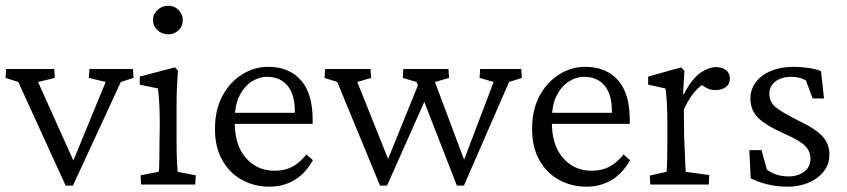

<svg xmlns="http://www.w3.org/2000/svg" viewBox="-23 -666 3058 693"><path d="M213.9 3.9 43 -370.1 -2.9 -384.8 -1 -417H172.9L174.8 -384.8L114.3 -370.1L254.9 -57.6L229.5 -56.6L358.4 -370.1L297.9 -384.8L299.8 -417H457L459 -384.8L413.1 -370.1L240.2 3.9Z M486.3 0 484.4 -33.2 549.8 -45.9Q550.8 -49.8 551.3 -58.6Q551.8 -67.4 552.2 -89.4Q552.7 -111.3 552.7 -152.3L553.7 -213.9Q553.7 -258.8 551.8 -294.9Q549.8 -331.1 546.9 -346.7L481.4 -360.4V-389.6L608.4 -422.9L619.1 -411.1Q617.2 -380.9 615.7 -352.1Q614.3 -323.2 614.3 -284.2V-161.1Q614.3 -113.3 615.7 -83.5Q617.2 -53.7 618.2 -45.9L683.6 -33.2L681.6 0ZM584 -542Q562.5 -542 545.9 -556.6Q529.3 -571.3 529.3 -593.8Q529.3 -615.2 545.9 -630.4Q562.5 -645.5 584 -645.5Q605.5 -645.5 621.1 -630.4Q636.7 -615.2 636.7 -593.8Q636.7 -571.3 621.1 -556.6Q605.5 -542 584 -542Z M949.2 7.8Q895.5 7.8 850.6 -16.6Q805.7 -41 779.3 -87.9Q752.9 -134.8 752.9 -200.2Q752.9 -270.5 780.3 -320.8Q807.6 -371.1 852.5 -398.4Q897.5 -425.8 948.2 -424.8Q1021.5 -423.8 1063.5 -376Q1105.5 -328.1 1105.5 -234.4V-218.8H801.8V-258.8H1050.8L1041 -249V-266.6Q1041 -325.2 1014.6 -356.9Q988.3 -388.7 940.4 -388.7Q912.1 -388.7 885.3 -371.6Q858.4 -354.5 841.3 -320.3Q824.2 -286.1 824.2 -234.4V-224.6Q824.2 -141.6 864.7 -95.7Q905.3 -49.8 967.8 -49.8Q1003.9 -49.8 1030.8 -63.5Q1057.6 -77.1 1083 -108.4L1106.4 -87.9Q1079.1 -39.1 1039.1 -15.6Q999 7.8 949.2 7.8Z M1626 3.9 1480.5 -370.1 1430.7 -384.8 1432.6 -417H1595.7L1597.7 -384.8L1546.9 -370.1L1664.1 -57.6L1639.6 -56.6L1758.8 -370.1L1708 -384.8L1710 -417H1858.4L1860.4 -384.8L1814.5 -370.1L1651.4 3.9ZM1348.6 3.9 1194.3 -370.1 1148.4 -384.8 1150.4 -417H1314.5L1316.4 -384.8L1266.6 -370.1L1391.6 -57.6L1363.3 -56.6L1495.1 -381.8L1519.5 -323.2L1374 3.9Z M2093.8 7.8Q2040 7.8 1995.1 -16.6Q1950.2 -41 1923.8 -87.9Q1897.5 -134.8 1897.5 -200.2Q1897.5 -270.5 1924.8 -320.8Q1952.1 -371.1 1997.1 -398.4Q2042 -425.8 2092.8 -424.8Q2166 -423.8 2208 -376Q2250 -328.1 2250 -234.4V-218.8H1946.3V-258.8H2195.3L2185.5 -249V-266.6Q2185.5 -325.2 2159.2 -356.9Q2132.8 -388.7 2085 -388.7Q2056.6 -388.7 2029.8 -371.6Q2002.9 -354.5 1985.8 -320.3Q1968.8 -286.1 1968.8 -234.4V-224.6Q1968.8 -141.6 2009.3 -95.7Q2049.8 -49.8 2112.3 -49.8Q2148.4 -49.8 2175.3 -63.5Q2202.1 -77.1 2227.5 -108.4L2251 -87.9Q2223.6 -39.1 2183.6 -15.6Q2143.6 7.8 2093.8 7.8Z M2324.2 0 2322.3 -32.2 2382.8 -45.9Q2383.8 -51.8 2384.3 -64Q2384.8 -76.2 2385.3 -98.1Q2385.7 -120.1 2385.7 -152.3V-229.5Q2385.7 -263.7 2383.8 -297.4Q2381.8 -331.1 2378.9 -346.7L2316.4 -360.4V-389.6L2435.5 -422.9L2447.3 -410.2L2442.4 -327.1L2445.3 -326.2Q2475.6 -383.8 2505.9 -403.8Q2536.1 -423.8 2561.5 -423.8Q2583 -423.8 2597.2 -413.1Q2611.3 -402.3 2611.3 -382.8Q2611.3 -362.3 2596.7 -351.6Q2582 -340.8 2558.6 -340.8Q2542 -340.8 2526.9 -348.6Q2511.7 -356.4 2500 -368.2L2513.7 -361.3Q2495.1 -348.6 2477.5 -326.2Q2460 -303.7 2445.3 -270.5L2446.3 -175.8Q2447.3 -154.3 2448.2 -128.9Q2449.2 -103.5 2450.2 -81.1Q2451.2 -58.6 2452.1 -45.9L2537.1 -34.2L2535.2 0Z M2817.4 7.8Q2782.2 7.8 2747.6 -0.5Q2712.9 -8.8 2686.5 -22.5L2681.6 -124H2725.6L2745.1 -53.7Q2777.3 -29.3 2823.2 -29.3Q2857.4 -29.3 2879.9 -46.4Q2902.3 -63.5 2902.3 -92.8Q2902.3 -120.1 2882.8 -139.6Q2863.3 -159.2 2809.6 -182.6Q2741.2 -212.9 2713.4 -240.7Q2685.5 -268.6 2685.5 -310.5Q2685.5 -343.8 2705.1 -369.6Q2724.6 -395.5 2759.8 -410.2Q2794.9 -424.8 2840.8 -424.8Q2867.2 -424.8 2894.5 -420.9Q2921.9 -417 2940.4 -409.2L2951.2 -310.5H2910.2L2885.7 -376Q2876 -381.8 2862.3 -385.3Q2848.6 -388.7 2833 -388.7Q2796.9 -388.7 2775.4 -371.6Q2753.9 -354.5 2753.9 -328.1Q2753.9 -297.9 2776.4 -279.3Q2798.8 -260.7 2855.5 -232.4Q2919.9 -202.1 2945.3 -174.3Q2970.7 -146.5 2970.7 -107.4Q2970.7 -57.6 2927.2 -24.9Q2883.8 7.8 2817.4 7.8Z"/></svg>

Font: Crimson Pro ExtraLight Light
Style: Regular
Weight: 300
Version: Version 1.002